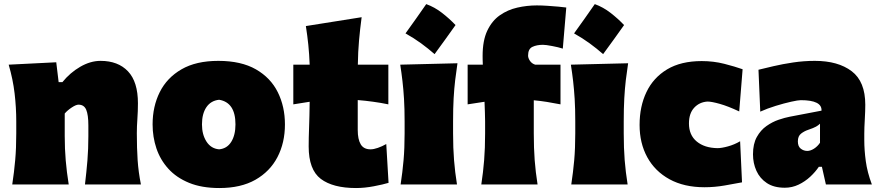

<svg xmlns="http://www.w3.org/2000/svg" viewBox="-20 -903 4303 940"><path d="M40 0Q49.3 -61 54.4 -119.1Q59.6 -177.2 59.6 -250.5V-308.6Q59.6 -377 51.5 -445.6Q43.5 -514.2 22.5 -586.4L255.4 -598.1L267.1 -501H285.6Q323.2 -547.4 373 -576.2Q422.9 -605 472.2 -605Q558.1 -605 606.7 -553.7Q655.3 -502.4 655.3 -397.5Q655.3 -358.9 652.6 -321.3Q649.9 -283.7 649.9 -250.5Q649.9 -177.2 653.8 -119.1Q657.7 -61 669.9 0H396Q403.3 -61 408 -117.4Q412.6 -173.8 412.6 -236.8V-288.6Q412.6 -340.8 402.1 -365.7Q391.6 -390.6 364.3 -390.6Q352.1 -390.6 331.1 -376.7Q310.1 -362.8 296.9 -347.2V-236.8Q296.9 -173.8 301.8 -117.4Q306.6 -61 316.4 0Z M1054.2 17.6Q967.8 17.6 905.8 -7.8Q843.8 -33.2 804.2 -76.9Q764.6 -120.6 745.8 -176.5Q727.1 -232.4 727.1 -293.9Q727.1 -381.8 762.2 -452.1Q797.4 -522.5 868.7 -563.7Q939.9 -605 1048.8 -605Q1160.6 -605 1232.9 -563.5Q1305.2 -522 1340.1 -451.4Q1375 -380.9 1375 -293.9Q1375 -204.1 1338.4 -133.8Q1301.8 -63.5 1230.5 -22.9Q1159.2 17.6 1054.2 17.6ZM1052.7 -171.9Q1091.3 -175.3 1112.1 -208.5Q1132.8 -241.7 1132.8 -293.9Q1132.8 -401.4 1052.7 -414.6Q1012.2 -410.2 990.5 -378.2Q968.8 -346.2 968.8 -293.9Q968.8 -244.1 991 -209.7Q1013.2 -175.3 1052.7 -171.9Z M1723.1 17.6Q1609.9 17.6 1550.5 -27.3Q1491.2 -72.3 1491.2 -186Q1491.2 -228 1493.2 -278.6Q1495.1 -329.1 1496.1 -404.8L1416 -392.1V-586.4H1496.1Q1494.1 -638.2 1489.5 -683.1Q1484.9 -728 1477.5 -775.4L1750.5 -818.8Q1742.7 -759.8 1737.8 -705.3Q1732.9 -650.9 1731.9 -586.4H1881.3V-392.1Q1843.8 -399.9 1805.9 -405Q1768.1 -410.2 1731.4 -413.1V-266.6Q1731.4 -220.7 1746.1 -196.3Q1760.7 -171.9 1793.9 -171.9Q1809.6 -171.9 1829.8 -179Q1850.1 -186 1871.1 -197.8L1882.3 -7.8Q1856.4 0 1810.8 8.8Q1765.1 17.6 1723.1 17.6Z M2066.8 -882.9Q2108.2 -867.9 2144.1 -839.9Q2180.1 -812 2210.2 -780.3Q2185.5 -745.4 2160 -710Q2134.5 -674.5 2107.6 -638Q2076.5 -665.4 2041.6 -690.9Q2006.6 -716.4 1965.3 -739.5Q2018.5 -813.1 2066.8 -882.9ZM1941.4 0Q1950.7 -61 1955.8 -119.1Q1960.9 -177.2 1960.9 -250.5V-308.6Q1960.9 -371.1 1958 -418.5Q1955.1 -465.8 1950.4 -505.9Q1945.8 -545.9 1939.5 -586.4L2219.7 -593.3Q2213.4 -551.8 2208.5 -510.7Q2203.6 -469.7 2200.9 -421.4Q2198.2 -373 2198.2 -308.6V-250.5Q2198.2 -177.2 2202.9 -119.1Q2207.5 -61 2217.3 0Z M2892 -882.9Q2933.3 -867.9 2969.3 -839.9Q3005.3 -812 3035.4 -780.3Q3010.7 -745.4 2985.2 -710Q2959.7 -674.5 2932.8 -638Q2901.7 -665.4 2866.7 -690.9Q2831.8 -716.4 2790.5 -739.5Q2843.7 -813.1 2892 -882.9ZM2336.4 0Q2345.7 -61 2350.3 -119.1Q2355 -177.2 2355 -250.5V-308.6Q2355 -329.6 2354 -354Q2353 -378.4 2352.1 -404.8L2269.5 -392.1V-586.4H2343.8Q2343.3 -598.1 2343 -609.1Q2342.8 -620.1 2342.8 -629.4Q2342.8 -704.6 2365.7 -752.9Q2388.7 -801.3 2427 -828.1Q2465.3 -855 2512.5 -865.7Q2559.6 -876.5 2608.4 -876.5Q2633.3 -876.5 2661.6 -874.5Q2689.9 -872.6 2714.6 -870.4Q2739.3 -868.2 2752.4 -866.2L2735.4 -665Q2713.9 -671.9 2683.1 -677.7Q2652.3 -683.6 2638.2 -683.6Q2607.9 -683.6 2586.7 -673.6Q2565.4 -663.6 2565.4 -630.9Q2565.4 -618.7 2574.5 -605.2Q2583.5 -591.8 2600.1 -586.4H2724.1V-392.1Q2689.5 -398.9 2657.2 -404.1Q2625 -409.2 2593.3 -412.1V-250.5Q2593.3 -177.2 2597.7 -119.1Q2602.1 -61 2611.8 0ZM2776.9 0Q2786.1 -61 2791.3 -119.1Q2796.4 -177.2 2796.4 -250.5V-308.6Q2796.4 -371.1 2793.5 -418.5Q2790.5 -465.8 2785.9 -505.9Q2781.2 -545.9 2774.9 -586.4L3055.2 -593.3Q3048.8 -551.8 3043.9 -510.7Q3039.1 -469.7 3036.4 -421.4Q3033.7 -373 3033.7 -308.6V-250.5Q3033.7 -177.2 3038.3 -119.1Q3043 -61 3052.7 0Z M3429.2 13.7Q3329.1 13.7 3257.8 -25.4Q3186.5 -64.5 3148.9 -133.3Q3111.3 -202.1 3111.3 -291.5Q3111.3 -381.8 3145 -452.4Q3178.7 -522.9 3246.3 -563.5Q3314 -604 3415.5 -604Q3473.1 -604 3525.9 -590.6Q3578.6 -577.1 3615.7 -564L3599.1 -357.4Q3543.9 -383.3 3503.9 -394.5Q3463.9 -405.8 3443.8 -405.8Q3404.3 -403.3 3378.7 -375.7Q3353 -348.1 3353 -298.8Q3353 -241.7 3391.1 -210.2Q3429.2 -178.7 3492.7 -177.7Q3512.7 -177.7 3543.9 -186.3Q3575.2 -194.8 3603.5 -211.4L3612.8 -10.3Q3577.1 -3.4 3527.8 5.1Q3478.5 13.7 3429.2 13.7Z M3822.3 16.1Q3769 16.1 3734.6 -6.6Q3700.2 -29.3 3683.3 -66.7Q3666.5 -104 3666.5 -147.5Q3666.5 -198.7 3685.3 -232.4Q3704.1 -266.1 3732.7 -286.1Q3761.2 -306.2 3792 -316.7Q3822.8 -327.1 3846.2 -331.5L4002 -361.3Q4004.9 -412.6 3900.4 -412.6Q3887.2 -412.6 3853.3 -405Q3819.3 -397.5 3778.1 -384.8Q3736.8 -372.1 3702.1 -356.4L3693.4 -561.5Q3723.1 -568.8 3767.1 -579.1Q3811 -589.4 3863.3 -597.2Q3915.5 -605 3969.2 -605Q4083 -605 4149.7 -554.4Q4216.3 -503.9 4216.3 -390.1Q4216.3 -360.4 4213.9 -318.8Q4211.4 -277.3 4211.4 -248V-216.3Q4211.4 -168 4218.8 -113.8Q4226.1 -59.6 4248.5 0H4023.4L4003.9 -86.4H3988.8Q3972.2 -61.5 3946.8 -37.8Q3921.4 -14.2 3889.6 1Q3857.9 16.1 3822.3 16.1ZM3932.1 -164.1Q3947.8 -164.1 3965.1 -175Q3982.4 -186 3994.6 -204.1V-297.4Q3986.8 -289.6 3975.1 -283Q3963.4 -276.4 3936 -267.1Q3918 -261.2 3902.1 -249Q3886.2 -236.8 3886.2 -210.9Q3886.2 -186 3900.6 -175Q3915 -164.1 3932.1 -164.1Z"/></svg>

Font: Pinar DS1 Black
Style: Regular
Weight: 900
Designer: Amin Abedi
Version: Version 3.000